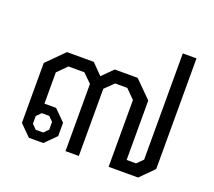

<svg xmlns="http://www.w3.org/2000/svg" viewBox="-114 -823 1089 975"><g transform="rotate(20 430.5 -335.0)"><path d="M70 -59V-383L162 -475H307L363 -418L420 -475H544L634 -385V-64H685L717 -96V-670H791V-72L719 0H560V-361L512 -409H446L399 -363V0H327V-363L280 -409H194L144 -359V-190H207L266 -131V-59L207 0H129ZM188 -50 212 -74V-116L188 -140H148L124 -116V-74L148 -50Z"/></g></svg>

Font: Chakra Petch
Style: Regular
Weight: 400
Designer: Katatrad Aksorn Co.,Ltd.
Foundry: Cadson Demak Co.,Ltd.
Version: Version 1.000; ttfautohint (v1.6)